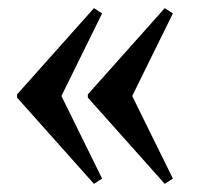

<svg xmlns="http://www.w3.org/2000/svg" viewBox="-20 -591 489 472"><path d="M211 -139 22 -351V-359L211 -571L231 -558L131 -355L231 -152ZM385 -139 196 -351V-359L385 -571L405 -558L305 -355L405 -152Z"/></svg>

Font: Platypi Light
Style: Regular
Weight: 300
Designer: David Sargent
Foundry: Bolt Cutter Type
Version: Version 1.200